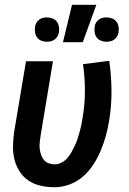

<svg xmlns="http://www.w3.org/2000/svg" viewBox="-20 -777 540 805"><path d="M210 8Q180 8 152 2Q124 -4 101 -19Q78 -34 63 -57Q48 -80 41 -107Q34 -134 34.5 -163.5Q35 -193 39 -222L89 -520H202L150 -207Q148 -193 146.5 -179.5Q145 -166 146.5 -153.5Q148 -141 152 -128.5Q156 -116 164 -106.5Q172 -97 184 -92.5Q196 -88 210 -88Q224 -88 238.5 -95.5Q253 -103 263 -115Q273 -127 280.5 -140.5Q288 -154 294.5 -168Q301 -182 305.5 -196Q310 -210 314 -224.5Q318 -239 321 -253Q324 -267 326 -282Q336 -339 336 -396Q336 -453 328 -508L438 -522Q447 -460 447.5 -396Q448 -332 437 -268Q432 -237 423.5 -206.5Q415 -176 402.5 -146Q390 -116 372 -88Q354 -60 328.5 -37.5Q303 -15 271.5 -3.5Q240 8 210 8ZM426 -602Q414 -602 403 -606.5Q392 -611 385.5 -620Q379 -629 377 -641Q375 -653 377 -665Q378 -674 382.5 -681.5Q387 -689 394 -694.5Q401 -700 409.5 -702Q418 -704 427 -704Q439 -704 450.5 -699.5Q462 -695 468.5 -686Q475 -677 477 -665Q479 -653 477 -641Q475 -632 471 -624.5Q467 -617 459.5 -611.5Q452 -606 443.5 -604Q435 -602 426 -602ZM176 -602Q164 -602 153 -606.5Q142 -611 135.5 -620Q129 -629 127 -641Q125 -653 127 -665Q128 -674 132.5 -681.5Q137 -689 144 -694.5Q151 -700 159.5 -702Q168 -704 177 -704Q189 -704 200.5 -699.5Q212 -695 218.5 -686Q225 -677 227 -665Q229 -653 227 -641Q225 -632 221 -624.5Q217 -617 209.5 -611.5Q202 -606 193.5 -604Q185 -602 176 -602ZM244 -600 282 -757H384L327 -600Z"/></svg>

Font: Iosevka Term Curly Oblique
Style: Bold
Weight: 700
Italic angle: -9°
Designer: Belleve Invis
Foundry: Belleve Invis
Version: Version 32.3.0